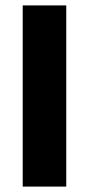

<svg xmlns="http://www.w3.org/2000/svg" viewBox="-20 -690 328 710"><path d="M64 -670V0H225V-670Z"/></svg>

Font: LT Wave Text Black
Style: Regular
Weight: 900
Designer: Daniel Lyons
Version: Version 2.5 (Glyphs App)